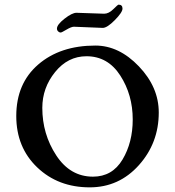

<svg xmlns="http://www.w3.org/2000/svg" viewBox="-20 -794 753 826"><path d="M422 -674Q410 -674 360 -676.5Q310 -679 298 -679Q287 -679 266 -666.5Q245 -654 241 -654Q235 -654 230 -659Q225 -664 225 -671Q225 -688 257.5 -713.5Q290 -739 309 -739Q321 -739 368.5 -737Q416 -735 428 -735Q448 -735 467.5 -754.5Q487 -774 490 -774Q507 -774 507 -757Q507 -741 474 -707.5Q441 -674 422 -674ZM162 -330Q162 -217 222 -125.5Q282 -34 380 -34Q463 -34 507 -107.5Q551 -181 551 -280Q551 -386 497.5 -469Q444 -552 352 -552Q272 -552 217 -484Q162 -416 162 -330ZM390 -598Q492 -598 577.5 -508.5Q663 -419 663 -310Q663 -179 577.5 -83.5Q492 12 366 12Q230 12 140 -74Q50 -160 50 -295Q50 -435 144.5 -516.5Q239 -598 390 -598Z"/></svg>

Font: EB Garamond 08
Style: Regular
Weight: 400
Version: Version 0.016 ; ttfautohint (v1.5)